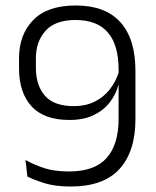

<svg xmlns="http://www.w3.org/2000/svg" viewBox="-20 -670 570 701"><path d="M256.5 -650Q364.5 -650 419.5 -589Q474.5 -528 474.5 -411V-235Q474.5 -117 416.2 -53Q358 11 238 11Q182 11 143.8 -0.8Q105.5 -12.5 80 -25.5L73 -86Q105 -68 142 -56Q179 -44 232 -44Q325.5 -44 369.2 -93Q413 -142 413 -236.5V-416Q413 -505.5 374 -551.2Q335 -597 255.5 -597Q182 -597 146.5 -557.8Q111 -518.5 111 -456.5V-422.5Q111 -358.5 144 -320.5Q177 -282.5 250.5 -282.5Q292.5 -282.5 325.5 -298.8Q358.5 -315 381.5 -344.5Q404.5 -374 416 -414L424.5 -362H413Q403.5 -325.5 380.5 -296Q357.5 -266.5 321 -249.2Q284.5 -232 233.5 -232Q140.5 -232 95 -282Q49.5 -332 49.5 -420V-457Q49.5 -544 101.5 -597Q153.5 -650 256.5 -650Z"/></svg>

Font: Anek Odia Medium Light
Style: Regular
Weight: 300
Version: Version 1.003